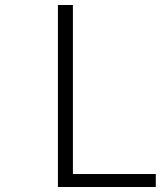

<svg xmlns="http://www.w3.org/2000/svg" viewBox="-20 -749 644 769"><path d="M212 0V-729H272V-52H604V0Z"/></svg>

Font: NotoSansHansLight
Style: Regular
Weight: 300
Designer: Ryoko NISHIZUKA  (kana & ideographs); Paul D. Hunt (Latin, Greek & Cyrillic); Wenlong ZHANG  (bopomofo); Sandoll Communi
Foundry: Adobe Systems Incorporated
Version: Version 1.00;December 8, 2021;FontCreator 13.0.0.2675 64-bit